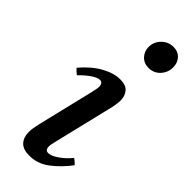

<svg xmlns="http://www.w3.org/2000/svg" viewBox="-246 -756 795 795"><g transform="rotate(45 152.0 -358.5)"><path d="M269 -113Q282 -104 292 -93Q258 -48 218.5 -18Q179 12 131 12Q94 12 77 -6.5Q60 -25 60 -56Q60 -67 62 -79.5Q64 -92 67 -105L127 -355Q134 -384 134 -393Q134 -417 116 -417Q102 -417 79.5 -401.5Q57 -386 35 -363Q28 -368 22.5 -373Q17 -378 12 -384Q52 -431 94.5 -454.5Q137 -478 174 -478Q208 -478 222.5 -460.5Q237 -443 237 -417Q237 -408 235.5 -397.5Q234 -387 232 -376L168 -110Q167 -103 164 -92.5Q161 -82 161 -72Q161 -63 165 -57Q169 -51 179 -51Q196 -51 222 -69Q248 -87 269 -113ZM223 -594Q196 -594 179 -612Q162 -630 162 -656Q162 -686 183.5 -707.5Q205 -729 235 -729Q262 -729 278 -711.5Q294 -694 294 -668Q294 -638 274 -616Q254 -594 223 -594Z"/></g></svg>

Font: Tiro Telugu
Style: Italic
Weight: 400
Italic angle: -11°
Designer: Telugu: John Hudson & Fiona Ross, assisted by Kaja Sojewska. Latin: John Hudson with Paul Hanslow, assisted by Kaja Soje
Foundry: Tiro Typeworks Ltd.
Version: Version 1.52